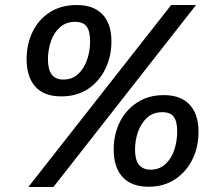

<svg xmlns="http://www.w3.org/2000/svg" viewBox="-20 -733 870 765"><path d="M224 -349Q156 -349 121 -387.5Q86 -426 86 -497Q86 -557 110 -606.5Q134 -656 179 -684.5Q224 -713 286 -713Q353 -713 388.5 -675.5Q424 -638 424 -568Q424 -508 399.5 -458Q375 -408 330.5 -378.5Q286 -349 224 -349ZM93 12 662 -713H761L193 12ZM232 -416Q268 -416 291.5 -438Q315 -460 327 -495Q339 -530 339 -569Q339 -608 325.5 -627Q312 -646 279 -646Q243 -646 218.5 -624Q194 -602 182.5 -567.5Q171 -533 171 -496Q171 -416 232 -416ZM572 11Q504 11 468.5 -27.5Q433 -66 433 -137Q433 -198 457.5 -247Q482 -296 527 -325Q572 -354 633 -354Q700 -354 735.5 -316Q771 -278 771 -208Q771 -148 747 -98.5Q723 -49 678 -19Q633 11 572 11ZM580 -57Q615 -57 639 -79Q663 -101 674.5 -136Q686 -171 686 -210Q686 -249 672.5 -267.5Q659 -286 627 -286Q590 -286 566 -264Q542 -242 530 -208Q518 -174 518 -136Q518 -57 580 -57Z"/></svg>

Font: Bitter SemiBold
Style: Italic
Weight: 600
Italic angle: -9°
Designer: Sol Matas, and Bitter project Authors
Foundry: Sol Matas
Version: Version 2.001